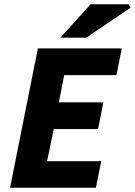

<svg xmlns="http://www.w3.org/2000/svg" viewBox="-20 -877 630 897"><path d="M27 0 157 -651H549L524 -526H280L255 -399H463L438 -274H231L200 -124H453L428 0ZM262 -701 403 -857H581L590 -841L383 -701Z"/></svg>

Font: Source Sans 3 ExtraBold
Style: Italic
Weight: 800
Italic angle: -11°
Version: Version 3.052;hotconv 1.1.0;makeotfexe 2.6.0